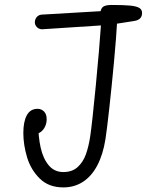

<svg xmlns="http://www.w3.org/2000/svg" viewBox="-20 -762 660 794"><path d="M76.5 -212Q76.5 -259 91 -285.5Q105.5 -312 135.5 -312Q151 -312 162 -301Q173 -290 173 -269Q173 -253.5 166.8 -239.5Q160.5 -225.5 148.8 -216.5Q137 -207.5 121.5 -207.5L138 -254.5Q138 -197 148.2 -151.2Q158.5 -105.5 181.8 -78Q205 -50.5 242 -50.5Q278.5 -50.5 301 -71Q323.5 -91.5 335 -123.2Q346.5 -155 353 -197.5Q361 -251.5 376 -406.2Q391 -561 399 -677.5L423 -658.5L155 -641Q147 -640.5 140 -644.2Q133 -648 128.5 -654.8Q124 -661.5 124 -669.5Q124 -677.5 127.5 -684.8Q131 -692 137.5 -696.5Q144 -701 152 -701.5L433.5 -718L394.5 -700Q394.5 -722 403.8 -731.8Q413 -741.5 441.5 -741.5Q492.5 -741.5 519 -738.8Q545.5 -736 556.5 -729Q567.5 -722 567.5 -708.5Q567.5 -694 559.2 -685.8Q551 -677.5 533.5 -675L447 -661.5L465 -682.5Q461 -609 451.5 -507Q442 -405 432 -314.5Q422 -224 416 -186Q406 -123 382.5 -78.2Q359 -33.5 323.2 -10.2Q287.5 13 242 13Q181.5 13 144.5 -23.5Q107.5 -60 92 -111.5Q76.5 -163 76.5 -212Z"/></svg>

Font: Monaspace Radon Var
Style: Regular
Weight: 400
Designer: Riley Cran and the Lettermatic Team
Version: Version 1.000 (Monaspace Radon Var)